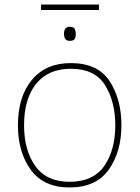

<svg xmlns="http://www.w3.org/2000/svg" viewBox="-20 -816 615 846"><path d="M515 -264Q515 -379 463 -458.5Q411 -538 292 -538Q182 -538 120.5 -464Q59 -390 59 -264Q59 -146 115.5 -68Q172 10 286 10Q404 10 459.5 -69Q515 -148 515 -264ZM86 -264Q86 -381 139.5 -447Q193 -513 292 -513Q398 -513 443 -440.5Q488 -368 488 -264Q488 -155 439.5 -85Q391 -15 286 -15Q185 -15 135.5 -84.5Q86 -154 86 -264ZM416 -796H161V-772H416ZM287 -698Q262 -698 262 -667Q262 -636 287 -636Q305 -636 309.5 -645Q314 -654 314 -667Q314 -679 309.5 -688.5Q305 -698 287 -698Z"/></svg>

Font: Noto Sans UI Thin
Style: Regular
Weight: 250
Designer: Monotype Design Team
Foundry: Monotype Imaging Inc.
Version: Version 1.901